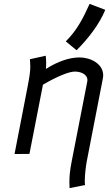

<svg xmlns="http://www.w3.org/2000/svg" viewBox="-20 -796 564 993"><path d="M320.3 -582 376 -536.1C433.1 -592.8 494.1 -669.9 524.4 -745.1L443.4 -775.9C409.7 -701.2 377.9 -639.2 320.3 -582ZM217.8 -439.5C218.3 -448.2 218.8 -459 218.8 -468.8C218.8 -485.4 217.8 -500.5 216.3 -507.8L134.8 -489.7C135.7 -474.1 136.7 -462.9 136.7 -450.7C136.7 -427.2 133.3 -401.9 122.1 -344.2L55.2 0.5L132.3 0L202.1 -357.9C274.4 -400.4 336.4 -425.8 367.2 -425.8C397.5 -425.8 432.1 -412.1 432.1 -381.8C432.1 -379.4 431.6 -376.5 431.2 -373.5L350.1 42C341.3 87.4 338.9 117.2 338.9 145C338.9 155.8 339.4 166 339.8 176.8L419.9 161.1C418.9 155.8 418.5 148.9 418.5 140.1C418.5 109.9 423.8 63.5 428.7 38.6L511.7 -388.7C512.7 -394.5 513.7 -400.9 513.7 -406.2C513.7 -467.3 446.3 -499 392.1 -499C338.4 -499 277.8 -478 217.8 -439.5Z"/></svg>

Font: Fantasque Sans Mono
Style: RegItalic
Weight: 400
Italic angle: -11°
Monospace: yes
Designer: Jany Belluz
Version: Version 1.6.3